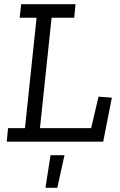

<svg xmlns="http://www.w3.org/2000/svg" viewBox="-20 -670 568 908"><path d="M468 0H12L18 -64H98L153 -586H73L80 -650H337L331 -586H224L169 -64H411L446 -213L509 -208ZM285 64 251 218H195L219 64Z"/></svg>

Font: Zilla Slab
Style: Italic
Weight: 400
Italic angle: -6°
Designer: Typotheque.com
Foundry: Typotheque type foundry
Version: Version 1.1; 2017; ttfautohint (v1.6)